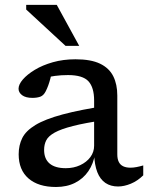

<svg xmlns="http://www.w3.org/2000/svg" viewBox="-20 -736 596 766"><path d="M413 -315.5 397.5 -257Q318.5 -245.5 270.8 -233.2Q223 -221 198 -207Q173 -193 164.5 -176.2Q156 -159.5 156 -138Q156 -102 178 -83.5Q200 -65 242.5 -65Q274 -65 299.8 -77Q325.5 -89 340.5 -109.2Q355.5 -129.5 355.5 -154.5V-335Q355.5 -387 332.8 -411.8Q310 -436.5 251.5 -436.5Q223.5 -436.5 199.5 -433.2Q175.5 -430 154 -424L189 -457Q185 -438 181 -422.8Q177 -407.5 172.5 -395.2Q168 -383 162.5 -372Q154 -355 140.8 -350.2Q127.5 -345.5 109.5 -345.5Q82.5 -345.5 68.2 -356.2Q54 -367 54 -382Q54 -399 71.2 -419Q88.5 -439 119 -457.5Q149.5 -476 191 -487.8Q232.5 -499.5 281 -499.5Q342.5 -499.5 379 -482Q415.5 -464.5 431.8 -432Q448 -399.5 448 -355V-120Q448 -101.5 454 -89.8Q460 -78 471.8 -72.5Q483.5 -67 500.5 -67Q512 -67 525 -69.5Q538 -72 551.5 -76V-36.5Q528.5 -14 501.8 -3Q475 8 451 8Q421.5 8 400.5 -6.2Q379.5 -20.5 368.2 -49.2Q357 -78 355.5 -122L359.5 -123.5Q353 -83 332.5 -53Q312 -23 279.2 -6.5Q246.5 10 203.5 10Q133 10 93.8 -24Q54.5 -58 54.5 -120.5Q54.5 -156.5 68.8 -185.2Q83 -214 121.2 -237.2Q159.5 -260.5 230 -279.5Q300.5 -298.5 413 -315.5ZM296 -553H241.5L84.5 -698V-716.5H206.5Z"/></svg>

Font: Newsreader 9pt
Style: Regular
Weight: 400
Designer: Hugues Gentile
Foundry: Production Type
Version: Version 1.003